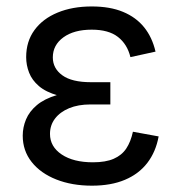

<svg xmlns="http://www.w3.org/2000/svg" viewBox="-20 -568 562 598"><path d="M266.1 10.3Q204.1 10.3 155.3 -9Q106.4 -28.3 78.6 -63.5Q50.8 -98.6 50.8 -145.5Q50.8 -171.4 61 -196Q71.3 -220.7 94.7 -240.5Q118.2 -260.3 157.5 -272Q196.8 -283.7 254.9 -283.7H323.7V-242.7H261.7Q223.6 -242.7 195.3 -231Q167 -219.2 151.4 -198.7Q135.7 -178.2 135.7 -150.9Q135.7 -111.3 172.1 -86.9Q208.5 -62.5 269.5 -62.5Q309.1 -62.5 334.2 -73.5Q359.4 -84.5 373.3 -105.5Q387.2 -126.5 394 -157.7L474.1 -143.1Q465.3 -95.2 439 -60.8Q412.6 -26.4 369.4 -8.1Q326.2 10.3 266.1 10.3ZM256.3 -259.8Q199.2 -259.8 161.1 -270.5Q123 -281.2 101.3 -299.8Q79.6 -318.4 70.6 -341.8Q61.5 -365.2 61.5 -390.1Q61.5 -439 87.4 -474.4Q113.3 -509.8 159.4 -528.8Q205.6 -547.9 265.6 -547.9Q322.8 -547.9 363.3 -531Q403.8 -514.2 429 -482.9Q454.1 -451.7 464.4 -407.2L386.2 -390.1Q376.5 -430.2 347.4 -452.9Q318.4 -475.6 265.6 -475.6Q210.4 -475.6 177.5 -451.7Q144.5 -427.7 144.5 -389.2Q144.5 -355 174.1 -333.5Q203.6 -312 263.2 -312H323.7V-259.8Z"/></svg>

Font: V-Inter
Style: Regular-375
Weight: 375
Designer: Rasmus Andersson
Foundry: rsms
Version: Version 4.000;git-4146feb